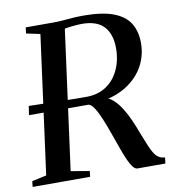

<svg xmlns="http://www.w3.org/2000/svg" viewBox="-91 -825 833 901"><g transform="rotate(-10 325.5 -375.0)"><path d="M-8 0 -5 -27 64 -42 152.5 -700.5 86.5 -714.5 90 -743H220Q245.5 -743 268.5 -745Q291.5 -747 315.2 -748.8Q339 -750.5 366.5 -750.5Q454.5 -750.5 508 -730.5Q561.5 -710.5 585.8 -671.8Q610 -633 610 -577Q610 -517.5 582 -467Q554 -416.5 500.5 -382.5Q447 -348.5 370 -338L386.5 -351.5Q413 -352.5 435.5 -332.8Q458 -313 476.2 -283.2Q494.5 -253.5 508 -222.2Q521.5 -191 530 -167.5Q544 -132 554.5 -106Q565 -80 575 -63Q585 -46 597.5 -37.8Q610 -29.5 628 -28.5L624.5 0H491Q481.5 0 471.2 -12.2Q461 -24.5 450.2 -48Q439.5 -71.5 428 -103.5Q413 -145 399 -184.8Q385 -224.5 371.2 -257.2Q357.5 -290 344.2 -310.5Q331 -331 318 -334.5Q313 -334.5 302.2 -334.5Q291.5 -334.5 271.8 -334.5Q252 -334.5 220.5 -334.5Q189 -334.5 143 -334.5Q97 -334.5 33.5 -334.5L40 -377.5Q94 -376 134.8 -375.2Q175.5 -374.5 205.2 -373.8Q235 -373 255.5 -372.8Q276 -372.5 289.2 -372.5Q302.5 -372.5 310.2 -372.5Q318 -372.5 322 -372.5Q363.5 -374 395.5 -391Q427.5 -408 448.8 -436.5Q470 -465 480.5 -500.8Q491 -536.5 490.5 -575.5Q490 -640.5 457 -677Q424 -713.5 350.5 -713.5Q342 -713.5 328.8 -712.5Q315.5 -711.5 301.2 -710Q287 -708.5 274.5 -706.2Q262 -704 253.5 -701L272.5 -726L180.5 -42L269 -27L266 0Z"/></g></svg>

Font: Merriweather 96pt Medium
Style: Italic
Weight: 500
Italic angle: -7.8°
Version: Version 2.101